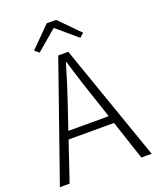

<svg xmlns="http://www.w3.org/2000/svg" viewBox="-167 -1027 921 1125"><g transform="rotate(-20 293.5 -464.5)"><path d="M291 -887.7 166 -781.2 139.6 -803.7 263.7 -928.7H322.3L445.3 -803.7L419.9 -781.2L294.9 -887.7ZM167 -293H418.9L375 -424.8Q342.8 -515.6 294.9 -674.8H291Q253.9 -546.9 211.9 -424.8ZM515.6 0 434.6 -245.1H151.4L68.4 0H7.8L262.7 -728.5H325.2L580.1 0Z"/></g></svg>

Font: Taipei Sans TC Beta Light
Style: Regular
Weight: 300
Designer: JT Foundry
Foundry: JT Foundry
Version: Version 1.000